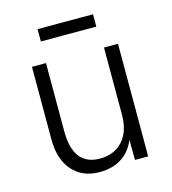

<svg xmlns="http://www.w3.org/2000/svg" viewBox="-106 -775 780 873"><g transform="rotate(-15 284.5 -338.5)"><path d="M256 12Q176 12 129 -41Q82 -94 82 -189V-530H148V-209Q148 -47 273 -47Q342 -47 381.5 -91.5Q421 -136 421 -214V-530H487V0H425L424 -95Q404 -44 361 -16Q318 12 256 12ZM151 -631V-689H412V-631Z"/></g></svg>

Font: Geist Light
Style: Regular
Weight: 400
Designer: Basement.studio, Andrés Briganti, Mateo Zaragoza
Foundry: Basement.studio, Vercel, Andrés Briganti, Guido Ferreyra, Mateo Zaragoza
Version: Version 1.401